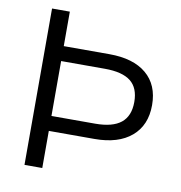

<svg xmlns="http://www.w3.org/2000/svg" viewBox="-80 -786 811 861"><g transform="rotate(10 325.5 -356.0)"><path d="M605 -363Q605 -271 545 -220Q485 -169 377 -169H169V0H88V-712H169V-555H377Q486 -555 545.5 -505Q605 -455 605 -363ZM524 -363Q524 -427 486 -457Q448 -487 368 -487H169V-237H368Q447 -237 485.5 -268Q524 -299 524 -363Z"/></g></svg>

Font: Muli
Style: Regular
Weight: 400
Designer: Vernon Adams
Foundry: Vernon Adams
Version: Version 2.000